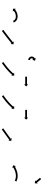

<svg xmlns="http://www.w3.org/2000/svg" viewBox="820 -1382 484 2165"><g transform="rotate(90 1062.5 -299.0)"><path d="M212 -207.3C212 -207.1 212 -206.9 212 -206.7L232 -207.3C232 -207.7 232 -208.2 231.9 -208.6C231.9 -208.6 231.9 -208.7 231.9 -208.9C231.9 -209 231.9 -209.2 231.9 -209.2C231.7 -210.7 231.3 -212.3 230.9 -213.9C230.9 -213.9 230.9 -214 230.9 -214.2C230.8 -214.4 230.8 -214.5 230.8 -214.5C230 -217 228.9 -219.4 227.8 -221.8C227.8 -221.8 227.7 -222 227.7 -222.1C227.6 -222.2 227.5 -222.4 227.5 -222.4C225.8 -225.4 223.9 -228.3 221.8 -231.1C221.8 -231.1 221.7 -231.2 221.6 -231.4C221.4 -231.5 221.3 -231.6 221.3 -231.6C218.6 -234.8 215.6 -237.6 212.5 -240.3C212.5 -240.3 212.3 -240.4 212.2 -240.6C212 -240.7 211.8 -240.8 211.8 -240.8C208.1 -243.5 204.1 -245.9 199.9 -248C199.9 -248 199.8 -248.1 199.6 -248.2C199.4 -248.2 199.2 -248.3 199.2 -248.3C194.6 -250.2 189.8 -251.8 185 -253C185 -253 184.8 -253.1 184.7 -253.1C184.5 -253.1 184.3 -253.2 184.3 -253.2C179.2 -254.1 174 -254.7 168.7 -255C168.7 -255 168.6 -255 168.5 -255C168.4 -255 168.2 -255 168.2 -255C162.9 -255 157.6 -254.8 152.3 -254.4C152.3 -254.4 152.2 -254.4 152.1 -254.4C152 -254.4 151.9 -254.3 151.9 -254.3C146.8 -253.7 141.7 -252.8 136.7 -251.7C136.7 -251.7 136.6 -251.6 136.5 -251.6C136.4 -251.6 136.3 -251.6 136.3 -251.6C131.7 -250.3 127.1 -248.8 122.6 -247.2C122.6 -247.2 122.5 -247.1 122.4 -247.1C122.3 -247 122.2 -247 122.2 -247C118.3 -245.3 114.4 -243.5 110.6 -241.5C110.6 -241.5 110.5 -241.5 110.4 -241.4C110.3 -241.4 110.2 -241.4 110.2 -241.4C107.1 -239.6 104 -237.7 100.9 -235.7C100.9 -235.7 100.9 -235.7 100.8 -235.6C100.8 -235.6 100.7 -235.5 100.7 -235.5C98.4 -233.9 96.1 -232.3 93.9 -230.6C93.9 -230.6 93.8 -230.6 93.8 -230.5C93.8 -230.5 93.7 -230.5 93.7 -230.5C92.3 -229.4 90.9 -228.2 89.5 -227.1C89.5 -227.1 89.5 -227 89.5 -227C89.4 -227 89.4 -227 89.4 -227C88.9 -226.6 88.5 -226.2 88 -225.8L79.4 -235.8L77 -203.1L109.7 -200.7L101.1 -210.6C101.5 -211 102 -211.4 102.4 -211.8C102.4 -211.8 102.4 -211.8 102.4 -211.8C102.4 -211.7 102.3 -211.7 102.3 -211.7C103.6 -212.8 104.9 -213.8 106.1 -214.8C106.1 -214.8 106.1 -214.8 106.1 -214.7C106 -214.7 106 -214.7 106 -214.7C108 -216.2 110 -217.7 112.1 -219.1C112.1 -219.1 112 -219.1 112 -219C111.9 -219 111.9 -218.9 111.9 -218.9C114.5 -220.7 117.3 -222.4 120.1 -224C120.1 -224 120 -223.9 119.9 -223.9C119.9 -223.8 119.8 -223.8 119.8 -223.8C123.1 -225.5 126.6 -227.1 130 -228.6C130 -228.6 129.9 -228.5 129.8 -228.5C129.7 -228.5 129.6 -228.4 129.6 -228.4C133.5 -229.9 137.5 -231.2 141.6 -232.3C141.6 -232.3 141.5 -232.2 141.4 -232.2C141.2 -232.2 141.1 -232.2 141.1 -232.2C145.5 -233.2 150 -233.9 154.4 -234.5C154.4 -234.5 154.3 -234.5 154.2 -234.5C154.1 -234.5 154 -234.5 154 -234.5C158.7 -234.8 163.4 -235 168.1 -235C168.1 -235 168 -235 167.9 -235C167.7 -235 167.6 -235 167.6 -235C172 -234.8 176.4 -234.3 180.8 -233.5C180.8 -233.5 180.6 -233.5 180.4 -233.5C180.3 -233.6 180.1 -233.6 180.1 -233.6C184 -232.6 187.9 -231.4 191.6 -229.8C191.6 -229.8 191.4 -229.9 191.2 -230C191.1 -230.1 190.9 -230.2 190.9 -230.2C194.1 -228.5 197.2 -226.7 200.2 -224.6C200.2 -224.6 200 -224.7 199.9 -224.8C199.7 -224.9 199.6 -225 199.6 -225C201.9 -223 204.2 -220.8 206.3 -218.5C206.3 -218.5 206.2 -218.6 206.1 -218.7C205.9 -218.9 205.8 -219 205.8 -219C207.4 -217 208.8 -214.9 210.1 -212.6C210.1 -212.6 210 -212.8 209.9 -212.9C209.8 -213.1 209.7 -213.2 209.7 -213.2C210.5 -211.7 211.2 -210 211.7 -208.4C211.7 -208.4 211.7 -208.5 211.6 -208.7C211.6 -208.8 211.5 -209 211.5 -209C211.7 -208.3 211.9 -207.5 212 -206.7C212 -206.7 212 -206.9 212 -207C212 -207.1 212 -207.3 212 -207.3Z M317.6 -95.4C317.1 -95 316.6 -94.6 316.1 -94.3L327.4 -77.8C328 -78.2 328.5 -78.6 329 -78.9L329.1 -79L329.1 -79C330.6 -80 332.1 -81.1 333.6 -82.2L333.6 -82.2L333.7 -82.2C336 -83.9 338.3 -85.6 340.7 -87.3L340.7 -87.3L340.7 -87.3C343.7 -89.5 346.8 -91.8 349.8 -94L349.8 -94L349.8 -94C353.4 -96.7 357 -99.4 360.5 -102L360.5 -102L360.5 -102.1C364.5 -105.1 368.5 -108.1 372.4 -111.1L372.4 -111.1L372.4 -111.1C376.7 -114.3 380.9 -117.6 385.1 -120.8L385.1 -120.8L385.1 -120.8C389.5 -124.2 393.8 -127.5 398.1 -130.9L398.1 -130.9L398.2 -130.9C402.5 -134.3 406.8 -137.7 411.1 -141.1L411.1 -141.1L411.2 -141.1C415.3 -144.4 419.5 -147.7 423.7 -151L423.7 -151L423.7 -151C427.6 -154.1 431.5 -157.2 435.4 -160.3L435.4 -160.3L435.4 -160.3C438.9 -163.1 442.4 -165.9 445.9 -168.7L445.9 -168.7L445.9 -168.7C448.8 -171 451.7 -173.4 454.7 -175.8C456.9 -177.6 459.2 -179.4 461.5 -181.3C462.9 -182.4 464.4 -183.6 465.8 -184.8C466.3 -185.2 466.8 -185.6 467.3 -186.1L475.7 -175.8L479 -208.5L446.4 -211.8L454.7 -201.6C454.2 -201.1 453.7 -200.7 453.2 -200.3C451.7 -199.1 450.3 -198 448.8 -196.8C446.6 -195 444.3 -193.1 442.1 -191.3C439.2 -189 436.3 -186.6 433.3 -184.2L433.3 -184.3L433.3 -184.3C429.9 -181.5 426.4 -178.7 422.9 -175.9L422.9 -175.9L422.9 -175.9C419.1 -172.8 415.2 -169.7 411.3 -166.7L411.3 -166.7L411.3 -166.7C407.1 -163.4 403 -160.1 398.8 -156.8L398.8 -156.8L398.8 -156.8C394.5 -153.4 390.2 -150.1 385.9 -146.7L385.9 -146.7L385.9 -146.7C381.5 -143.3 377.2 -140 372.9 -136.6L372.9 -136.7L372.9 -136.7C368.7 -133.4 364.5 -130.2 360.3 -127L360.3 -127L360.3 -127C356.4 -124 352.4 -121 348.5 -118L348.5 -118L348.5 -118C344.9 -115.4 341.4 -112.7 337.9 -110.1L337.9 -110.1L337.9 -110.1C334.9 -107.9 331.9 -105.6 328.9 -103.4L328.9 -103.5L328.9 -103.5C326.6 -101.8 324.3 -100.1 322 -98.4L322 -98.5L322 -98.5C320.5 -97.4 319.1 -96.4 317.6 -95.3L317.6 -95.3ZM654.9 -375C655.3 -375 655.6 -375 655.9 -375L656.1 -395C655.8 -395 655.6 -395 655.3 -395C655.3 -395 655.4 -395 655.4 -395C655.5 -395 655.5 -395 655.5 -395C654.9 -395 654.3 -395.1 653.6 -395.1C653.6 -395.1 653.7 -395.1 653.8 -395.1C653.9 -395.1 654 -395.1 654 -395.1C653 -395.2 652 -395.4 651.1 -395.6C651.1 -395.6 651.2 -395.6 651.3 -395.6C651.4 -395.5 651.6 -395.5 651.6 -395.5C650.3 -395.9 649.1 -396.3 647.9 -396.8C647.9 -396.8 648.1 -396.7 648.2 -396.6C648.4 -396.6 648.5 -396.5 648.5 -396.5C647.1 -397.2 645.8 -397.9 644.6 -398.8C644.6 -398.8 644.7 -398.7 644.9 -398.6C645 -398.5 645.1 -398.4 645.1 -398.4C643.8 -399.4 642.6 -400.6 641.4 -401.8C641.4 -401.8 641.5 -401.6 641.7 -401.5C641.8 -401.3 641.9 -401.2 641.9 -401.2C640.8 -402.6 639.8 -404.1 638.9 -405.7C638.9 -405.7 639 -405.5 639.1 -405.3C639.2 -405.1 639.3 -404.9 639.3 -404.9C638.5 -406.6 637.8 -408.4 637.4 -410.2C637.4 -410.2 637.4 -410 637.4 -409.8C637.5 -409.6 637.5 -409.4 637.5 -409.4C637.2 -411.2 637 -413.1 637 -415C637 -415 637 -414.8 637 -414.6C637 -414.4 637 -414.2 637 -414.2C637.1 -416 637.4 -417.8 637.8 -419.5C637.8 -419.5 637.7 -419.3 637.7 -419.1C637.6 -418.9 637.6 -418.8 637.6 -418.8C638.1 -420.4 638.7 -421.9 639.5 -423.5C639.5 -423.5 639.4 -423.3 639.3 -423.1C639.2 -423 639.1 -422.8 639.1 -422.8C639.9 -424.1 640.8 -425.4 641.7 -426.6C641.7 -426.6 641.6 -426.5 641.5 -426.3C641.4 -426.2 641.3 -426.1 641.3 -426.1C642.2 -427.1 643.1 -428 644 -428.8C644 -428.8 643.9 -428.7 643.8 -428.6C643.7 -428.6 643.6 -428.5 643.6 -428.5C644.4 -429.1 645.2 -429.7 646 -430.2C646 -430.2 646 -430.2 645.9 -430.1C645.8 -430.1 645.7 -430 645.7 -430C646.3 -430.4 646.8 -430.7 647.4 -431C647.4 -431 647.4 -430.9 647.3 -430.9C647.3 -430.9 647.2 -430.9 647.2 -430.9C647.5 -431 647.7 -431.1 647.9 -431.2L653.7 -419.4L664.4 -450.3L633.5 -461.1L639.2 -449.2C638.9 -449.1 638.6 -448.9 638.3 -448.8C638.3 -448.8 638.3 -448.8 638.2 -448.7C638.2 -448.7 638.1 -448.7 638.1 -448.7C637.2 -448.2 636.3 -447.7 635.5 -447.2C635.5 -447.2 635.4 -447.1 635.3 -447.1C635.2 -447 635.1 -447 635.1 -447C633.8 -446.1 632.5 -445.2 631.3 -444.2C631.3 -444.2 631.2 -444.1 631.1 -444C631 -444 630.9 -443.9 630.9 -443.9C629.3 -442.5 627.9 -441.1 626.5 -439.5C626.5 -439.5 626.4 -439.4 626.3 -439.3C626.2 -439.2 626.1 -439.1 626.1 -439.1C624.6 -437.1 623.2 -435.1 621.9 -433C621.9 -433 621.8 -432.9 621.8 -432.7C621.7 -432.6 621.6 -432.4 621.6 -432.4C620.4 -430 619.4 -427.4 618.5 -424.8C618.5 -424.8 618.5 -424.6 618.4 -424.5C618.4 -424.3 618.3 -424.1 618.3 -424.1C617.7 -421.3 617.2 -418.4 617 -415.5C617 -415.5 617 -415.3 617 -415.1C617 -414.9 617 -414.7 617 -414.7C617 -411.8 617.3 -408.8 617.8 -405.9C617.8 -405.9 617.9 -405.7 617.9 -405.5C618 -405.3 618 -405.1 618 -405.1C618.8 -402.2 619.8 -399.3 621.1 -396.6C621.1 -396.6 621.2 -396.4 621.3 -396.2C621.4 -396.1 621.4 -395.9 621.4 -395.9C622.9 -393.3 624.5 -390.9 626.3 -388.7C626.3 -388.7 626.5 -388.5 626.6 -388.4C626.7 -388.2 626.8 -388.1 626.8 -388.1C628.7 -386.1 630.7 -384.2 632.9 -382.6C632.9 -382.6 633 -382.5 633.2 -382.4C633.3 -382.3 633.5 -382.1 633.5 -382.1C635.5 -380.8 637.6 -379.6 639.8 -378.5C639.8 -378.5 639.9 -378.4 640.1 -378.4C640.2 -378.3 640.4 -378.2 640.4 -378.2C642.3 -377.5 644.2 -376.8 646.2 -376.2C646.2 -376.2 646.3 -376.2 646.5 -376.2C646.6 -376.1 646.7 -376.1 646.7 -376.1C648.2 -375.8 649.8 -375.5 651.4 -375.3C651.4 -375.3 651.5 -375.3 651.5 -375.3C651.6 -375.2 651.7 -375.2 651.7 -375.2C652.7 -375.1 653.7 -375.1 654.7 -375C654.7 -375 654.8 -375 654.8 -375C654.9 -375 654.9 -375 654.9 -375Z M680.6 -95.3C680.1 -95 679.5 -94.6 679 -94.2L690.4 -77.8C691 -78.2 691.5 -78.6 692.1 -79L692.1 -79L692.1 -79C693.6 -80 695.1 -81.1 696.6 -82.2L696.6 -82.2L696.7 -82.2C699 -83.9 701.4 -85.6 703.7 -87.2L703.7 -87.3L703.8 -87.3C706.8 -89.5 709.8 -91.7 712.9 -93.9L712.9 -93.9L712.9 -93.9C716.5 -96.6 720 -99.2 723.6 -101.9C723.6 -101.9 723.6 -101.9 723.6 -101.9C723.6 -101.9 723.6 -101.9 723.6 -101.9C727.6 -104.9 731.5 -108 735.4 -111C735.4 -111 735.4 -111 735.5 -111C735.5 -111 735.5 -111 735.5 -111C739.6 -114.3 743.8 -117.6 747.9 -121C747.9 -121 747.9 -121 747.9 -121C747.9 -121 747.9 -121 747.9 -121C752.2 -124.5 756.4 -128 760.5 -131.6C760.5 -131.6 760.5 -131.6 760.6 -131.6C760.6 -131.6 760.6 -131.6 760.6 -131.6C764.7 -135.2 768.8 -138.8 772.9 -142.4C772.9 -142.4 772.9 -142.4 773 -142.4C773 -142.5 773 -142.5 773 -142.5C776.9 -146 780.8 -149.6 784.7 -153.2C784.7 -153.2 784.7 -153.2 784.7 -153.3C784.7 -153.3 784.7 -153.3 784.7 -153.3C788.3 -156.7 791.9 -160.1 795.4 -163.6C795.4 -163.6 795.4 -163.6 795.4 -163.6C795.5 -163.6 795.5 -163.7 795.5 -163.7C798.6 -166.8 801.7 -169.9 804.8 -173.1C804.8 -173.1 804.8 -173.1 804.8 -173.1C804.9 -173.1 804.9 -173.2 804.9 -173.2C807.5 -175.9 810.1 -178.6 812.6 -181.3L812.6 -181.3L812.7 -181.3C814.6 -183.5 816.6 -185.6 818.5 -187.7L818.5 -187.7L818.6 -187.7C819.8 -189.1 821 -190.5 822.3 -191.9L822.3 -191.9L822.3 -191.9C822.7 -192.4 823.2 -192.9 823.6 -193.4L833.5 -184.6L831.5 -217.3L798.8 -215.4L808.7 -206.7C808.2 -206.2 807.8 -205.7 807.4 -205.2L807.4 -205.2L807.4 -205.2C806.2 -203.9 804.9 -202.5 803.7 -201.2L803.7 -201.2L803.8 -201.2C801.8 -199.1 799.9 -197 798 -195L798 -195L798 -195C795.5 -192.3 793 -189.7 790.5 -187C790.5 -187 790.5 -187 790.5 -187C790.5 -187.1 790.5 -187.1 790.5 -187.1C787.5 -184 784.4 -180.9 781.3 -177.8C781.3 -177.8 781.4 -177.8 781.4 -177.8C781.4 -177.9 781.4 -177.9 781.4 -177.9C777.9 -174.5 774.5 -171.1 770.9 -167.8C770.9 -167.8 771 -167.8 771 -167.8C771 -167.8 771 -167.8 771 -167.8C767.2 -164.3 763.4 -160.8 759.6 -157.3C759.6 -157.3 759.6 -157.3 759.6 -157.3C759.6 -157.3 759.6 -157.3 759.6 -157.3C755.6 -153.8 751.6 -150.2 747.5 -146.7C747.5 -146.7 747.5 -146.8 747.6 -146.8C747.6 -146.8 747.6 -146.8 747.6 -146.8C743.5 -143.3 739.4 -139.9 735.2 -136.5C735.2 -136.5 735.2 -136.5 735.3 -136.5C735.3 -136.5 735.3 -136.5 735.3 -136.5C731.2 -133.2 727.2 -130 723.1 -126.7C723.1 -126.7 723.1 -126.7 723.1 -126.8C723.1 -126.8 723.1 -126.8 723.1 -126.8C719.3 -123.8 715.4 -120.8 711.5 -117.8C711.5 -117.8 711.5 -117.8 711.5 -117.9C711.6 -117.9 711.6 -117.9 711.6 -117.9C708.1 -115.2 704.6 -112.6 701 -110L701 -110L701.1 -110C698.1 -107.8 695.1 -105.7 692.1 -103.5L692.1 -103.5L692.1 -103.5C689.8 -101.8 687.4 -100.2 685.1 -98.5L685.1 -98.5L685.1 -98.5C683.6 -97.5 682.1 -96.4 680.6 -95.3L680.6 -95.3ZM845 -361C844.7 -361 844.3 -361 844 -361V-341C844.3 -341 844.7 -341 845 -341C845.9 -341 846.8 -341 847.8 -341C849.2 -341 850.6 -341 852.1 -341C853.9 -341 855.8 -341 857.7 -341C859.9 -341 862.1 -341 864.3 -341C866.8 -341 869.2 -341 871.7 -341C874.3 -341 877 -341 879.6 -341C882.3 -341 885 -341 887.7 -341C890.5 -341 893.2 -341 895.9 -341C898.5 -341 901.2 -341 903.8 -341C906.3 -341 908.7 -341 911.2 -341C913.4 -341 915.6 -341 917.8 -341C919.7 -341 921.6 -341 923.4 -341C924.9 -341 926.3 -341 927.7 -341C928.7 -341 929.6 -341 930.5 -341C930.8 -341 931.2 -341 931.5 -341V-327.8L954.7 -351L931.5 -374.2V-361C931.2 -361 930.8 -361 930.5 -361C929.6 -361 928.7 -361 927.7 -361C926.3 -361 924.9 -361 923.4 -361C921.6 -361 919.7 -361 917.8 -361C915.6 -361 913.4 -361 911.2 -361C908.7 -361 906.3 -361 903.8 -361C901.2 -361 898.5 -361 895.9 -361C893.2 -361 890.5 -361 887.7 -361C885 -361 882.3 -361 879.6 -361C877 -361 874.3 -361 871.7 -361C869.2 -361 866.8 -361 864.3 -361C862.1 -361 859.9 -361 857.7 -361C855.8 -361 853.9 -361 852.1 -361C850.6 -361 849.2 -361 847.8 -361C846.8 -361 845.9 -361 845 -361Z M1054.6 -95.3C1054.1 -95 1053.5 -94.6 1053 -94.2L1064.4 -77.8C1065 -78.2 1065.5 -78.6 1066.1 -79L1066.1 -79L1066.1 -79C1067.6 -80 1069.1 -81.1 1070.6 -82.2L1070.6 -82.2L1070.7 -82.2C1073 -83.9 1075.4 -85.6 1077.7 -87.2L1077.7 -87.3L1077.8 -87.3C1080.8 -89.5 1083.8 -91.7 1086.9 -93.9L1086.9 -93.9L1086.9 -93.9C1090.5 -96.6 1094 -99.2 1097.6 -101.9C1097.6 -101.9 1097.6 -101.9 1097.6 -101.9C1097.6 -101.9 1097.6 -101.9 1097.6 -101.9C1101.6 -104.9 1105.5 -108 1109.4 -111C1109.4 -111 1109.4 -111 1109.5 -111C1109.5 -111 1109.5 -111 1109.5 -111C1113.6 -114.3 1117.8 -117.6 1121.9 -121C1121.9 -121 1121.9 -121 1121.9 -121C1121.9 -121 1121.9 -121 1121.9 -121C1126.2 -124.5 1130.4 -128 1134.5 -131.6C1134.5 -131.6 1134.5 -131.6 1134.6 -131.6C1134.6 -131.6 1134.6 -131.6 1134.6 -131.6C1138.7 -135.2 1142.8 -138.8 1146.9 -142.4C1146.9 -142.4 1146.9 -142.4 1147 -142.4C1147 -142.5 1147 -142.5 1147 -142.5C1150.9 -146 1154.8 -149.6 1158.7 -153.2C1158.7 -153.2 1158.7 -153.2 1158.7 -153.3C1158.7 -153.3 1158.7 -153.3 1158.7 -153.3C1162.3 -156.7 1165.9 -160.1 1169.4 -163.6C1169.4 -163.6 1169.4 -163.6 1169.4 -163.6C1169.5 -163.6 1169.5 -163.7 1169.5 -163.7C1172.6 -166.8 1175.7 -169.9 1178.8 -173.1C1178.8 -173.1 1178.8 -173.1 1178.8 -173.1C1178.9 -173.1 1178.9 -173.2 1178.9 -173.2C1181.5 -175.9 1184.1 -178.6 1186.6 -181.3L1186.6 -181.3L1186.7 -181.3C1188.6 -183.5 1190.6 -185.6 1192.5 -187.7L1192.5 -187.7L1192.6 -187.7C1193.8 -189.1 1195 -190.5 1196.3 -191.9L1196.3 -191.9L1196.3 -191.9C1196.7 -192.4 1197.2 -192.9 1197.6 -193.4L1207.5 -184.6L1205.5 -217.3L1172.8 -215.4L1182.7 -206.7C1182.2 -206.2 1181.8 -205.7 1181.4 -205.2L1181.4 -205.2L1181.4 -205.2C1180.2 -203.9 1178.9 -202.5 1177.7 -201.2L1177.7 -201.2L1177.8 -201.2C1175.8 -199.1 1173.9 -197 1172 -195L1172 -195L1172 -195C1169.5 -192.3 1167 -189.7 1164.5 -187C1164.5 -187 1164.5 -187 1164.5 -187C1164.5 -187.1 1164.5 -187.1 1164.5 -187.1C1161.5 -184 1158.4 -180.9 1155.3 -177.8C1155.3 -177.8 1155.4 -177.8 1155.4 -177.8C1155.4 -177.9 1155.4 -177.9 1155.4 -177.9C1151.9 -174.5 1148.5 -171.1 1144.9 -167.8C1144.9 -167.8 1145 -167.8 1145 -167.8C1145 -167.8 1145 -167.8 1145 -167.8C1141.2 -164.3 1137.4 -160.8 1133.6 -157.3C1133.6 -157.3 1133.6 -157.3 1133.6 -157.3C1133.6 -157.3 1133.6 -157.3 1133.6 -157.3C1129.6 -153.8 1125.6 -150.2 1121.5 -146.7C1121.5 -146.7 1121.5 -146.8 1121.6 -146.8C1121.6 -146.8 1121.6 -146.8 1121.6 -146.8C1117.5 -143.3 1113.4 -139.9 1109.2 -136.5C1109.2 -136.5 1109.2 -136.5 1109.3 -136.5C1109.3 -136.5 1109.3 -136.5 1109.3 -136.5C1105.2 -133.2 1101.2 -130 1097.1 -126.7C1097.1 -126.7 1097.1 -126.7 1097.1 -126.8C1097.1 -126.8 1097.1 -126.8 1097.1 -126.8C1093.3 -123.8 1089.4 -120.8 1085.5 -117.8C1085.5 -117.8 1085.5 -117.8 1085.5 -117.9C1085.6 -117.9 1085.6 -117.9 1085.6 -117.9C1082.1 -115.2 1078.6 -112.6 1075 -110L1075 -110L1075.1 -110C1072.1 -107.8 1069.1 -105.7 1066.1 -103.5L1066.1 -103.5L1066.1 -103.5C1063.8 -101.8 1061.4 -100.2 1059.1 -98.5L1059.1 -98.5L1059.1 -98.5C1057.6 -97.5 1056.1 -96.4 1054.6 -95.3L1054.6 -95.3ZM1219 -361C1218.7 -361 1218.3 -361 1218 -361V-341C1218.3 -341 1218.7 -341 1219 -341C1219.9 -341 1220.8 -341 1221.8 -341C1223.2 -341 1224.6 -341 1226.1 -341C1227.9 -341 1229.8 -341 1231.7 -341C1233.9 -341 1236.1 -341 1238.3 -341C1240.8 -341 1243.2 -341 1245.7 -341C1248.3 -341 1251 -341 1253.6 -341C1256.3 -341 1259 -341 1261.7 -341C1264.5 -341 1267.2 -341 1269.9 -341C1272.5 -341 1275.2 -341 1277.8 -341C1280.3 -341 1282.7 -341 1285.2 -341C1287.4 -341 1289.6 -341 1291.8 -341C1293.7 -341 1295.6 -341 1297.4 -341C1298.9 -341 1300.3 -341 1301.7 -341C1302.7 -341 1303.6 -341 1304.5 -341C1304.8 -341 1305.2 -341 1305.5 -341V-327.8L1328.7 -351L1305.5 -374.2V-361C1305.2 -361 1304.8 -361 1304.5 -361C1303.6 -361 1302.7 -361 1301.7 -361C1300.3 -361 1298.9 -361 1297.4 -361C1295.6 -361 1293.7 -361 1291.8 -361C1289.6 -361 1287.4 -361 1285.2 -361C1282.7 -361 1280.3 -361 1277.8 -361C1275.2 -361 1272.5 -361 1269.9 -361C1267.2 -361 1264.5 -361 1261.7 -361C1259 -361 1256.3 -361 1253.6 -361C1251 -361 1248.3 -361 1245.7 -361C1243.2 -361 1240.8 -361 1238.3 -361C1236.1 -361 1233.9 -361 1231.7 -361C1229.8 -361 1227.9 -361 1226.1 -361C1224.6 -361 1223.2 -361 1221.8 -361C1220.8 -361 1219.9 -361 1219 -361Z M1428.2 -93.7C1427.7 -93.4 1427.3 -93.1 1426.8 -92.8L1438.4 -76.5C1438.9 -76.8 1439.3 -77.1 1439.7 -77.4C1441 -78.3 1442.3 -79.2 1443.5 -80.1C1445.4 -81.5 1447.4 -82.9 1449.3 -84.2C1451.9 -86 1454.4 -87.8 1456.9 -89.6C1459.9 -91.7 1462.9 -93.8 1465.9 -96C1469.2 -98.3 1472.5 -100.7 1475.8 -103.1C1479.4 -105.6 1483 -108.1 1486.5 -110.7C1490.2 -113.3 1493.8 -115.9 1497.5 -118.6C1501.2 -121.2 1504.8 -123.8 1508.5 -126.5L1508.5 -126.5L1508.5 -126.5C1512 -129 1515.6 -131.6 1519.1 -134.2L1519.1 -134.2L1519.1 -134.2C1522.4 -136.6 1525.7 -139 1529 -141.4L1529 -141.4L1529 -141.4C1531.9 -143.6 1534.9 -145.7 1537.8 -147.9L1537.8 -147.9L1537.8 -147.9C1540.3 -149.8 1542.8 -151.6 1545.3 -153.4C1547.2 -154.9 1549.1 -156.3 1551 -157.7C1552.2 -158.6 1553.5 -159.6 1554.7 -160.5C1555.1 -160.8 1555.6 -161.1 1556 -161.4L1563.9 -150.9L1568.5 -183.4L1536.1 -188L1544 -177.4C1543.6 -177.1 1543.1 -176.8 1542.7 -176.5C1541.5 -175.6 1540.3 -174.6 1539 -173.7C1537.1 -172.3 1535.2 -170.9 1533.3 -169.5C1530.9 -167.7 1528.4 -165.8 1525.9 -164L1525.9 -164L1525.9 -164C1523 -161.8 1520.1 -159.7 1517.1 -157.5L1517.1 -157.5L1517.2 -157.5C1513.9 -155.1 1510.6 -152.7 1507.3 -150.3L1507.3 -150.3L1507.3 -150.3C1503.8 -147.8 1500.3 -145.2 1496.8 -142.7L1496.8 -142.7L1496.8 -142.7C1493.1 -140.1 1489.5 -137.4 1485.8 -134.8C1482.2 -132.2 1478.5 -129.6 1474.9 -126.9C1471.3 -124.4 1467.8 -121.9 1464.2 -119.4C1460.9 -117 1457.6 -114.6 1454.3 -112.3C1451.3 -110.1 1448.3 -108 1445.3 -105.9C1442.8 -104.1 1440.3 -102.3 1437.8 -100.5C1435.8 -99.2 1433.9 -97.8 1431.9 -96.4C1430.7 -95.5 1429.4 -94.6 1428.2 -93.7Z M2014.5 -224C2014.8 -223.8 2015.2 -223.6 2015.5 -223.4L2026.1 -240.4C2025.7 -240.7 2025.3 -240.9 2024.9 -241.1C2024.9 -241.1 2024.9 -241.2 2024.8 -241.2C2024.8 -241.2 2024.7 -241.2 2024.7 -241.2C2023.2 -242.1 2021.6 -242.9 2020 -243.7C2020 -243.7 2020 -243.8 2019.9 -243.8C2019.9 -243.8 2019.8 -243.9 2019.8 -243.9C2017.3 -245 2014.7 -246.1 2012.1 -247.2C2012.1 -247.2 2012.1 -247.2 2012 -247.2C2011.9 -247.3 2011.9 -247.3 2011.9 -247.3C2008.4 -248.6 2005 -249.7 2001.5 -250.7C2001.5 -250.7 2001.4 -250.7 2001.3 -250.8C2001.3 -250.8 2001.2 -250.8 2001.2 -250.8C1997 -251.9 1992.8 -252.9 1988.6 -253.7C1988.6 -253.7 1988.5 -253.7 1988.4 -253.7C1988.3 -253.7 1988.2 -253.7 1988.2 -253.7C1983.4 -254.5 1978.6 -255 1973.8 -255.5C1973.8 -255.5 1973.7 -255.5 1973.6 -255.5C1973.6 -255.5 1973.5 -255.5 1973.5 -255.5C1968.3 -255.7 1963.1 -255.8 1957.9 -255.7C1957.9 -255.7 1957.9 -255.7 1957.8 -255.7C1957.7 -255.7 1957.6 -255.7 1957.6 -255.7C1952.2 -255.4 1946.9 -255 1941.6 -254.3C1941.6 -254.3 1941.5 -254.3 1941.4 -254.3C1941.3 -254.3 1941.3 -254.3 1941.3 -254.3C1936 -253.5 1930.7 -252.6 1925.4 -251.4C1925.4 -251.4 1925.3 -251.4 1925.3 -251.4C1925.2 -251.4 1925.1 -251.4 1925.1 -251.4C1920.1 -250.2 1915 -248.8 1910 -247.3C1910 -247.3 1910 -247.3 1909.9 -247.3C1909.9 -247.3 1909.8 -247.2 1909.8 -247.2C1905.2 -245.7 1900.5 -244.1 1896 -242.4C1896 -242.4 1895.9 -242.4 1895.9 -242.4C1895.8 -242.4 1895.8 -242.3 1895.8 -242.3C1891.7 -240.7 1887.6 -239 1883.6 -237.3C1883.6 -237.3 1883.6 -237.2 1883.6 -237.2C1883.5 -237.2 1883.5 -237.2 1883.5 -237.2C1880.1 -235.6 1876.8 -234 1873.4 -232.4C1873.4 -232.4 1873.4 -232.4 1873.4 -232.4C1873.4 -232.4 1873.3 -232.3 1873.3 -232.3C1870.8 -231 1868.2 -229.7 1865.7 -228.4C1865.7 -228.4 1865.7 -228.4 1865.7 -228.3C1865.7 -228.3 1865.6 -228.3 1865.6 -228.3C1864 -227.4 1862.4 -226.5 1860.8 -225.6L1860.8 -225.6L1860.8 -225.6C1860.2 -225.3 1859.6 -225 1859.1 -224.6L1852.5 -236.1L1843.9 -204.4L1875.6 -195.9L1869 -207.3C1869.6 -207.6 1870.1 -207.9 1870.7 -208.2L1870.7 -208.2L1870.6 -208.2C1872.2 -209.1 1873.7 -209.9 1875.2 -210.8C1875.2 -210.8 1875.2 -210.8 1875.2 -210.8C1875.2 -210.8 1875.2 -210.7 1875.2 -210.7C1877.6 -212 1880 -213.3 1882.4 -214.5C1882.4 -214.5 1882.4 -214.5 1882.4 -214.5C1882.3 -214.5 1882.3 -214.5 1882.3 -214.5C1885.5 -216 1888.7 -217.6 1891.9 -219C1891.9 -219 1891.8 -219 1891.8 -219C1891.7 -219 1891.7 -219 1891.7 -219C1895.5 -220.6 1899.3 -222.2 1903.2 -223.8C1903.2 -223.8 1903.1 -223.7 1903.1 -223.7C1903 -223.7 1903 -223.7 1903 -223.7C1907.3 -225.3 1911.6 -226.8 1916 -228.2C1916 -228.2 1915.9 -228.2 1915.9 -228.2C1915.8 -228.2 1915.7 -228.1 1915.7 -228.1C1920.4 -229.5 1925.1 -230.8 1929.8 -231.9C1929.8 -231.9 1929.8 -231.9 1929.7 -231.9C1929.6 -231.9 1929.6 -231.9 1929.6 -231.9C1934.4 -232.9 1939.3 -233.8 1944.2 -234.5C1944.2 -234.5 1944.2 -234.5 1944.1 -234.5C1944 -234.5 1943.9 -234.5 1943.9 -234.5C1948.8 -235.1 1953.7 -235.5 1958.6 -235.7C1958.6 -235.7 1958.6 -235.7 1958.5 -235.7C1958.4 -235.7 1958.3 -235.7 1958.3 -235.7C1963 -235.8 1967.7 -235.7 1972.5 -235.5C1972.5 -235.5 1972.4 -235.5 1972.3 -235.5C1972.2 -235.5 1972.1 -235.5 1972.1 -235.5C1976.5 -235.2 1980.8 -234.6 1985.1 -234C1985.1 -234 1985 -234 1985 -234C1984.9 -234 1984.8 -234 1984.8 -234C1988.6 -233.3 1992.4 -232.5 1996.1 -231.5C1996.1 -231.5 1996 -231.5 1995.9 -231.5C1995.9 -231.5 1995.8 -231.6 1995.8 -231.6C1998.9 -230.6 2001.9 -229.6 2004.9 -228.5C2004.9 -228.5 2004.9 -228.6 2004.8 -228.6C2004.7 -228.6 2004.7 -228.6 2004.7 -228.6C2006.9 -227.7 2009.1 -226.8 2011.3 -225.8C2011.3 -225.8 2011.2 -225.8 2011.1 -225.8C2011.1 -225.9 2011 -225.9 2011 -225.9C2012.3 -225.3 2013.5 -224.6 2014.7 -223.9C2014.7 -223.9 2014.7 -223.9 2014.6 -224C2014.6 -224 2014.5 -224 2014.5 -224Z M1999.5 -520C1999.4 -520.2 1999.2 -520.3 1999.1 -520.5L1983.8 -507.6C1983.9 -507.5 1984.1 -507.3 1984.2 -507.1C1984.6 -506.6 1985.1 -506.1 1985.5 -505.6C1986.1 -504.8 1986.8 -504.1 1987.4 -503.3C1988.3 -502.3 1989.1 -501.3 1990 -500.2C1991 -499 1992 -497.9 1993 -496.7C1994.1 -495.3 1995.3 -494 1996.4 -492.7C1997.6 -491.2 1998.8 -489.8 2000 -488.4C2001.2 -486.9 2002.5 -485.4 2003.7 -484C2004.9 -482.5 2006.2 -481 2007.4 -479.5C2008.6 -478.1 2009.8 -476.7 2011 -475.3C2012.1 -473.9 2013.3 -472.6 2014.4 -471.3C2015.4 -470.1 2016.4 -468.9 2017.4 -467.7C2018.2 -466.7 2019.1 -465.6 2019.9 -464.6C2020.6 -463.9 2021.2 -463.1 2021.9 -462.3C2022.3 -461.8 2022.7 -461.3 2023.2 -460.8C2023.3 -460.6 2023.5 -460.4 2023.6 -460.3L2013.5 -451.8L2046.2 -449L2049 -481.6L2038.9 -473.1C2038.8 -473.3 2038.6 -473.5 2038.5 -473.7C2038.1 -474.2 2037.6 -474.7 2037.2 -475.2C2036.6 -476 2035.9 -476.7 2035.2 -477.5C2034.4 -478.5 2033.5 -479.5 2032.7 -480.5C2031.7 -481.7 2030.7 -482.9 2029.7 -484.1C2028.6 -485.5 2027.4 -486.8 2026.3 -488.1C2025.1 -489.6 2023.9 -491 2022.7 -492.4C2021.5 -493.9 2020.2 -495.4 2019 -496.8C2017.8 -498.3 2016.5 -499.8 2015.3 -501.2C2014.1 -502.7 2012.9 -504.1 2011.7 -505.5C2010.6 -506.9 2009.4 -508.2 2008.3 -509.5C2007.3 -510.7 2006.3 -511.9 2005.3 -513.1C2004.4 -514.1 2003.6 -515.1 2002.7 -516.1C2002.1 -516.9 2001.4 -517.7 2000.8 -518.5C2000.4 -519 1999.9 -519.5 1999.5 -520Z"/></g></svg>

Font: FRB American Cursive Just Arrows Medium
Style: Italic
Weight: 500
Italic angle: -25°
Version: Version 2.0;Modular Font Editor K font №1